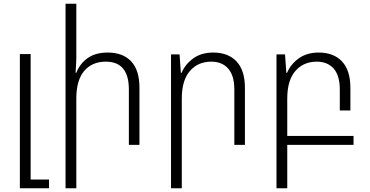

<svg xmlns="http://www.w3.org/2000/svg" viewBox="-20 -780 1990 1034"><path d="M87 -489H145V187H244V234H87Z M391 -471Q391 -448 387 -388H391Q410 -437 452 -467Q494 -497 560 -497Q642 -497 686.5 -449.5Q731 -402 731 -307V0H674V-298Q674 -448 550 -448Q476 -448 433.5 -398Q391 -348 391 -249V234H333V-760H391Z M901 -487H947L954 -388H958Q978 -435 1021.5 -466Q1065 -497 1128 -497Q1209 -497 1254 -449Q1299 -401 1299 -307V0H1242V-298Q1242 -373 1209 -410.5Q1176 -448 1118 -448Q1046 -448 1002.5 -397.5Q959 -347 959 -249V234H901Z M1884 0H1527V234H1469V-487H1515L1522 -388H1526Q1546 -435 1589.5 -466Q1633 -497 1696 -497Q1777 -497 1822 -449Q1867 -401 1867 -307V-185H1810V-298Q1810 -373 1777 -410.5Q1744 -448 1686 -448Q1614 -448 1570.5 -397.5Q1527 -347 1527 -249V-48H1884Z"/></svg>

Font: Noto Sans Armenian Light
Style: Regular
Weight: 300
Designer: Monotype Design team
Foundry: Monotype Imaging Inc.
Version: Version 1.000